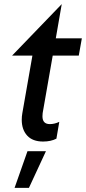

<svg xmlns="http://www.w3.org/2000/svg" viewBox="-20 -679 419 936"><path d="M86 -95Q86 -47 112.5 -18Q139 11 190 11Q228 11 255 -3L269 -85Q246 -74 223 -74Q187 -74 187 -112Q187 -123 188 -128L237 -408H364L379 -492H252L281 -659L39 -408H138L89 -128Q86 -112 86 -95ZM204 58H114L51 237H121Z"/></svg>

Font: Geom
Style: Italic
Weight: 400
Italic angle: -10°
Version: Version 1.102